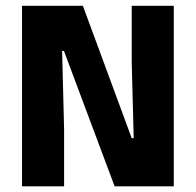

<svg xmlns="http://www.w3.org/2000/svg" viewBox="-20 -660 693 680"><path d="M273.5 -639.5 446.5 -170.5H453.5L446.5 -440.5V-639.5H595.5V0H386L206.5 -479.5H200L207 -203.5V0H58V-639.5Z"/></svg>

Font: Anek Gujarati Medium
Style: Bold
Weight: 700
Version: Version 1.003